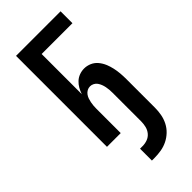

<svg xmlns="http://www.w3.org/2000/svg" viewBox="-299 -798 1097 1097"><g transform="rotate(-45 250.0 -249.0)"><path d="M236 237H215V141H236Q256 141 275 134Q294 127 307 111.5Q320 96 325 76Q330 56 330 36V-196Q330 -209 329 -221Q328 -233 325.5 -245.5Q323 -258 318.5 -269.5Q314 -281 307 -291Q300 -301 288.5 -307Q277 -313 265 -313Q252 -313 241 -307Q230 -301 222.5 -291Q215 -281 211 -269.5Q207 -258 204.5 -245.5Q202 -233 201 -221Q200 -209 200 -196V0H89V-735H449V-639H200V-314Q206 -333 216 -350.5Q226 -368 240.5 -381.5Q255 -395 274 -402Q293 -409 313 -409Q336 -409 357.5 -399.5Q379 -390 394 -372Q409 -354 418 -332.5Q427 -311 432 -288.5Q437 -266 439 -242.5Q441 -219 441 -196V36Q441 63 436 90Q431 117 418.5 141.5Q406 166 386 185Q366 204 341.5 216Q317 228 290 232.5Q263 237 236 237Z"/></g></svg>

Font: Moesevka
Style: Bold
Weight: 700
Monospace: yes
Designer: Belleve Invis
Foundry: Belleve Invis
Version: Version 32.5.0; ttfautohint (v1.8.4)